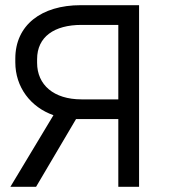

<svg xmlns="http://www.w3.org/2000/svg" viewBox="-20 -720 656 740"><path d="M20 0H119L273 -261H436V0H516V-700H291C139 -700 39 -623 39 -494V-480C39 -384 98 -307 186 -276ZM436 -337H294C187 -337 123 -393 123 -478V-492C123 -578 189 -624 294 -624H436Z"/></svg>

Font: Fixel Text Regular
Style: Regular
Weight: 400
Width: 4
Designer: AlfaBravo + MacPaw
Foundry: Kyrylo Tkachov, Marchela Mozhyna, Serhii Makarenko, Maria Weinstein, Zakhar Kryvoshyya
Version: Version 1.211